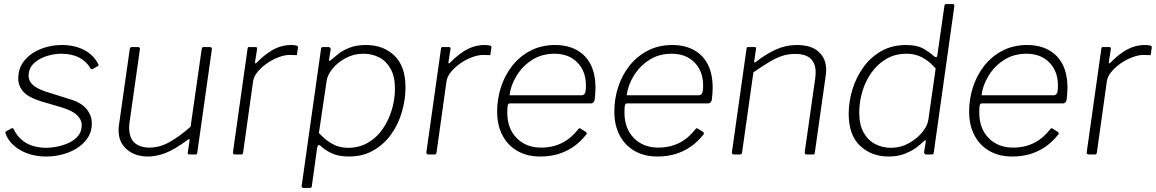

<svg xmlns="http://www.w3.org/2000/svg" viewBox="-20 -762 5701 947"><path d="M209 10Q134 10 79.5 -22Q25 -54 8 -103Q4 -111 10 -114L37 -129Q40 -131 43 -129.5Q46 -128 48 -125Q67 -82 108 -57.5Q149 -33 210 -33Q233 -33 262.5 -39Q292 -45 319.5 -57.5Q347 -70 365 -91.5Q383 -113 383 -145Q383 -172 359.5 -194.5Q336 -217 282 -233L183 -262Q119 -282 94.5 -310.5Q70 -339 70 -374Q70 -427 101 -464Q132 -501 181 -520.5Q230 -540 284 -540Q348 -540 395 -515.5Q442 -491 465 -445Q467 -442 466 -439.5Q465 -437 461 -435L437 -421Q434 -420 431.5 -421Q429 -422 426 -425Q407 -459 370.5 -478Q334 -497 281 -497Q248 -497 210.5 -485.5Q173 -474 147 -449.5Q121 -425 121 -387Q121 -366 138 -347Q155 -328 203 -311L330 -271Q382 -255 407.5 -223.5Q433 -192 433 -153Q433 -113 413 -82.5Q393 -52 359.5 -31Q326 -10 286.5 0Q247 10 209 10Z M711 10Q646 10 605.5 -25Q565 -60 565 -118Q565 -123 565 -128.5Q565 -134 566 -140L620 -520Q621 -526 623.5 -528Q626 -530 630 -530H660Q666 -530 668.5 -527Q671 -524 670 -519L619 -159Q618 -152 617.5 -146Q617 -140 617 -134Q617 -82 643.5 -58Q670 -34 718 -34Q768 -34 817.5 -62Q867 -90 920 -137L975 -521Q976 -527 978.5 -528.5Q981 -530 985 -530H1015Q1020 -530 1023 -527Q1026 -524 1025 -519L953 -9Q952 -4 951 -2Q950 0 944 0H915Q911 0 908 -2.5Q905 -5 906 -9L915 -69Q916 -74 914 -75.5Q912 -77 907 -73Q839 -23 794 -6.5Q749 10 711 10Z M1139 0Q1134 0 1131 -3.5Q1128 -7 1129 -11L1201 -521Q1202 -527 1203.5 -528.5Q1205 -530 1209 -530H1239Q1244 -530 1246.5 -528Q1249 -526 1248 -520L1238 -456Q1237 -450 1240 -449.5Q1243 -449 1247 -454Q1279 -486 1307.5 -505Q1336 -524 1362.5 -532Q1389 -540 1415 -540Q1435 -540 1443 -537Q1451 -534 1450 -529L1445 -495Q1445 -492 1444.5 -491Q1444 -490 1442 -490Q1436 -490 1428 -490.5Q1420 -491 1408 -491Q1385 -491 1355 -480Q1325 -469 1297.5 -450Q1270 -431 1250.5 -407.5Q1231 -384 1228 -359L1179 -9Q1178 -4 1176 -2Q1174 0 1169 0H1139Z M1476 165Q1472 165 1469.5 161.5Q1467 158 1468 154L1563 -518Q1564 -526 1566 -528Q1568 -530 1576 -530H1600Q1605 -530 1608.5 -526.5Q1612 -523 1611 -518L1603 -468Q1602 -462 1605 -462Q1608 -462 1615 -468Q1625 -476 1645.5 -493.5Q1666 -511 1701 -525.5Q1736 -540 1785 -540Q1871 -540 1925.5 -487.5Q1980 -435 1980 -331Q1980 -271 1962.5 -210.5Q1945 -150 1910 -100.5Q1875 -51 1822.5 -20.5Q1770 10 1701 10Q1649 10 1615 -6.5Q1581 -23 1562 -42Q1554 -49 1550 -45.5Q1546 -42 1544 -32L1518 156Q1517 161 1515.5 163Q1514 165 1509 165H1476ZM1697 -33Q1752 -33 1795.5 -58.5Q1839 -84 1868 -126.5Q1897 -169 1912.5 -220.5Q1928 -272 1928 -324Q1928 -384 1907 -422Q1886 -460 1851 -478.5Q1816 -497 1773 -497Q1725 -497 1685 -475.5Q1645 -454 1620 -423Q1595 -392 1591 -363L1553 -106Q1584 -72 1618.5 -52.5Q1653 -33 1697 -33Z M2093 0Q2088 0 2085 -3.5Q2082 -7 2083 -11L2155 -521Q2156 -527 2157.5 -528.5Q2159 -530 2163 -530H2193Q2198 -530 2200.5 -528Q2203 -526 2202 -520L2192 -456Q2191 -450 2194 -449.5Q2197 -449 2201 -454Q2233 -486 2261.5 -505Q2290 -524 2316.5 -532Q2343 -540 2369 -540Q2389 -540 2397 -537Q2405 -534 2404 -529L2399 -495Q2399 -492 2398.5 -491Q2398 -490 2396 -490Q2390 -490 2382 -490.5Q2374 -491 2362 -491Q2339 -491 2309 -480Q2279 -469 2251.5 -450Q2224 -431 2204.5 -407.5Q2185 -384 2182 -359L2133 -9Q2132 -4 2130 -2Q2128 0 2123 0H2093Z M2645 10Q2580 10 2532 -17.5Q2484 -45 2458 -95Q2432 -145 2432 -212Q2432 -274 2451 -332.5Q2470 -391 2506.5 -437.5Q2543 -484 2596.5 -512Q2650 -540 2718 -540Q2780 -540 2825 -515Q2870 -490 2893.5 -443.5Q2917 -397 2917 -329Q2917 -315 2916 -300.5Q2915 -286 2913 -270Q2912 -263 2907 -257.5Q2902 -252 2894 -252H2494Q2488 -252 2485 -244.5Q2482 -237 2482 -207Q2482 -128 2528.5 -81Q2575 -34 2648 -34Q2707 -34 2753 -57.5Q2799 -81 2833 -126Q2837 -130 2839.5 -129.5Q2842 -129 2845 -127L2870 -111Q2876 -107 2872 -99Q2843 -62 2808 -38Q2773 -14 2732.5 -2Q2692 10 2645 10ZM2847 -292Q2858 -292 2864 -300Q2870 -308 2870 -340Q2870 -411 2827.5 -454Q2785 -497 2715 -497Q2652 -497 2604.5 -466.5Q2557 -436 2528 -388.5Q2499 -341 2493 -292Z M3223 10Q3158 10 3110 -17.5Q3062 -45 3036 -95Q3010 -145 3010 -212Q3010 -274 3029 -332.5Q3048 -391 3084.5 -437.5Q3121 -484 3174.5 -512Q3228 -540 3296 -540Q3358 -540 3403 -515Q3448 -490 3471.5 -443.5Q3495 -397 3495 -329Q3495 -315 3494 -300.5Q3493 -286 3491 -270Q3490 -263 3485 -257.5Q3480 -252 3472 -252H3072Q3066 -252 3063 -244.5Q3060 -237 3060 -207Q3060 -128 3106.5 -81Q3153 -34 3226 -34Q3285 -34 3331 -57.5Q3377 -81 3411 -126Q3415 -130 3417.5 -129.5Q3420 -129 3423 -127L3448 -111Q3454 -107 3450 -99Q3421 -62 3386 -38Q3351 -14 3310.5 -2Q3270 10 3223 10ZM3425 -292Q3436 -292 3442 -300Q3448 -308 3448 -340Q3448 -411 3405.5 -454Q3363 -497 3293 -497Q3230 -497 3182.5 -466.5Q3135 -436 3106 -388.5Q3077 -341 3071 -292Z M3600 0Q3595 0 3592 -3.5Q3589 -7 3590 -11L3662 -521Q3663 -527 3664.5 -528.5Q3666 -530 3670 -530H3701Q3706 -530 3708 -528Q3710 -526 3709 -521L3700 -460Q3699 -450 3707 -456Q3759 -496 3807.5 -518Q3856 -540 3910 -540Q3982 -540 4018.5 -506Q4055 -472 4055 -417Q4055 -411 4054.5 -404.5Q4054 -398 4053 -391L3999 -10Q3998 -4 3996 -2Q3994 0 3989 0H3958Q3954 0 3951 -3.5Q3948 -7 3949 -11L4001 -376Q4002 -384 4002.5 -391.5Q4003 -399 4003 -405Q4003 -449 3978.5 -472.5Q3954 -496 3901 -496Q3866 -496 3835.5 -485.5Q3805 -475 3772 -455Q3739 -435 3696 -405L3640 -9Q3639 -4 3637 -2Q3635 0 3629 0H3600Z M4549 0Q4544 0 4540.5 -3.5Q4537 -7 4538 -13L4546 -62Q4548 -70 4544.5 -70Q4541 -70 4534 -63Q4525 -54 4502.5 -36.5Q4480 -19 4445 -4.5Q4410 10 4363 10Q4278 10 4222 -43Q4166 -96 4166 -201Q4166 -260 4184 -319.5Q4202 -379 4237.5 -429Q4273 -479 4326 -509.5Q4379 -540 4449 -540Q4503 -540 4534.5 -522Q4566 -504 4586 -485Q4595 -478 4599 -480.5Q4603 -483 4604 -495L4638 -732Q4639 -738 4640.5 -740Q4642 -742 4648 -742H4679Q4688 -742 4687 -731L4586 -12Q4585 -4 4582.5 -2Q4580 0 4573 0ZM4595 -424Q4565 -459 4530 -478Q4495 -497 4452 -497Q4395 -497 4351.5 -471.5Q4308 -446 4278 -403.5Q4248 -361 4233 -309.5Q4218 -258 4218 -206Q4218 -147 4239.5 -108.5Q4261 -70 4296.5 -51.5Q4332 -33 4375 -33Q4422 -33 4462.5 -55.5Q4503 -78 4529 -110Q4555 -142 4559 -172Z M4973 10Q4908 10 4860 -17.5Q4812 -45 4786 -95Q4760 -145 4760 -212Q4760 -274 4779 -332.5Q4798 -391 4834.5 -437.5Q4871 -484 4924.5 -512Q4978 -540 5046 -540Q5108 -540 5153 -515Q5198 -490 5221.5 -443.5Q5245 -397 5245 -329Q5245 -315 5244 -300.5Q5243 -286 5241 -270Q5240 -263 5235 -257.5Q5230 -252 5222 -252H4822Q4816 -252 4813 -244.5Q4810 -237 4810 -207Q4810 -128 4856.5 -81Q4903 -34 4976 -34Q5035 -34 5081 -57.5Q5127 -81 5161 -126Q5165 -130 5167.5 -129.5Q5170 -129 5173 -127L5198 -111Q5204 -107 5200 -99Q5171 -62 5136 -38Q5101 -14 5060.5 -2Q5020 10 4973 10ZM5175 -292Q5186 -292 5192 -300Q5198 -308 5198 -340Q5198 -411 5155.5 -454Q5113 -497 5043 -497Q4980 -497 4932.5 -466.5Q4885 -436 4856 -388.5Q4827 -341 4821 -292Z M5350 0Q5345 0 5342 -3.5Q5339 -7 5340 -11L5412 -521Q5413 -527 5414.5 -528.5Q5416 -530 5420 -530H5450Q5455 -530 5457.5 -528Q5460 -526 5459 -520L5449 -456Q5448 -450 5451 -449.5Q5454 -449 5458 -454Q5490 -486 5518.5 -505Q5547 -524 5573.5 -532Q5600 -540 5626 -540Q5646 -540 5654 -537Q5662 -534 5661 -529L5656 -495Q5656 -492 5655.5 -491Q5655 -490 5653 -490Q5647 -490 5639 -490.5Q5631 -491 5619 -491Q5596 -491 5566 -480Q5536 -469 5508.5 -450Q5481 -431 5461.5 -407.5Q5442 -384 5439 -359L5390 -9Q5389 -4 5387 -2Q5385 0 5380 0H5350Z"/></svg>

Font: Libre Franklin Thin ExtraLight
Style: Italic
Weight: 250
Italic angle: -8°
Version: Version 3.000